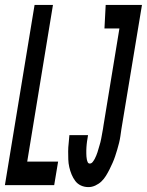

<svg xmlns="http://www.w3.org/2000/svg" viewBox="-45 -755 599 783"><path d="M-25 0 96 -735H171L66 -96H192L176 0ZM316 8Q299 8 285 1.5Q271 -5 262 -17Q253 -29 247 -43.5Q241 -58 237.5 -73.5Q234 -89 233.5 -105Q233 -121 233 -137.5Q233 -154 235 -170.5Q237 -187 238 -204H314Q313 -197 312 -191Q311 -185 310 -179Q309 -173 308.5 -166.5Q308 -160 307.5 -154Q307 -148 307 -142Q307 -136 307 -129.5Q307 -123 307.5 -117Q308 -111 309 -105.5Q310 -100 312.5 -94Q315 -88 321 -88Q328 -88 333 -94.5Q338 -101 341.5 -107.5Q345 -114 347.5 -120.5Q350 -127 352.5 -134Q355 -141 356.5 -147.5Q358 -154 360.5 -161Q363 -168 364.5 -175Q366 -182 367.5 -188.5Q369 -195 370 -202Q371 -209 372.5 -216Q374 -223 375 -229.5Q376 -236 377 -243L442 -639H381L386 -735H534L450 -228Q448 -214 446 -200Q444 -186 440.5 -172Q437 -158 433 -144.5Q429 -131 424.5 -117.5Q420 -104 414 -90.5Q408 -77 401.5 -64Q395 -51 387 -38Q379 -25 368.5 -15Q358 -5 344 1.5Q330 8 316 8Z"/></svg>

Font: Iosevka Curly
Style: Bold Italic
Weight: 700
Italic angle: -9°
Monospace: yes
Designer: Belleve Invis
Foundry: Belleve Invis
Version: Version 22.1.2; ttfautohint (v1.8.4)